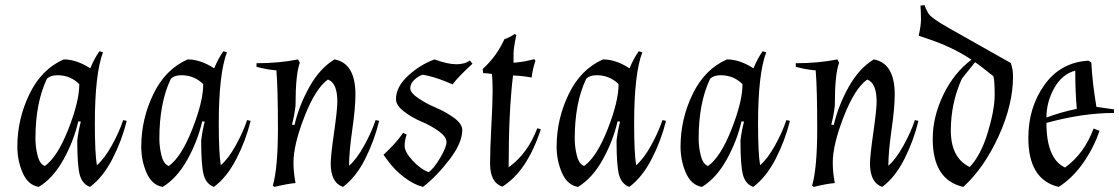

<svg xmlns="http://www.w3.org/2000/svg" viewBox="-20 -718 4389 753"><path d="M48 -143Q48 -251 95.5 -349Q143 -447 230 -485Q280 -485 334 -450Q350 -489 370 -517L384 -513Q352 -428 352 -234Q352 -117 360 -70Q390 -96 419 -148.5Q448 -201 463 -247L477 -244Q458 -167 421 -95Q384 -23 333 15Q303 4 293 -31.5Q283 -67 283 -167Q288 -208 297 -241L287 -242Q269 -164 228.5 -91.5Q188 -19 132 15Q90 8 69 -40Q48 -88 48 -143ZM119 -174Q119 -141 127.5 -107.5Q136 -74 156 -67Q205 -102 248 -211Q291 -320 291 -388Q256 -423 205 -423Q178 -423 164 -409Q119 -315 119 -174Z M534 -143Q534 -251 581.5 -349Q629 -447 716 -485Q766 -485 820 -450Q836 -489 856 -517L870 -513Q838 -428 838 -234Q838 -117 846 -70Q876 -96 905 -148.5Q934 -201 949 -247L963 -244Q944 -167 907 -95Q870 -23 819 15Q789 4 779 -31.5Q769 -67 769 -167Q774 -208 783 -241L773 -242Q755 -164 714.5 -91.5Q674 -19 618 15Q576 8 555 -40Q534 -88 534 -143ZM605 -174Q605 -141 613.5 -107.5Q622 -74 642 -67Q691 -102 734 -211Q777 -320 777 -388Q742 -423 691 -423Q664 -423 650 -409Q605 -315 605 -174Z M1374 -347Q1374 -296 1361.5 -209Q1349 -122 1349 -68Q1379 -94 1408.5 -147.5Q1438 -201 1453 -247L1467 -244Q1448 -166 1412 -94.5Q1376 -23 1325 15Q1277 -2 1277 -76Q1277 -107 1290 -197.5Q1303 -288 1303 -319Q1303 -393 1266 -406Q1217 -371 1174 -260.5Q1131 -150 1131 -81Q1131 -42 1139 0Q1110 2 1056 15L1050 10Q1070 -59 1070 -214.5Q1070 -370 1064 -442Q1026 -445 986 -456V-470Q1075 -470 1149 -485L1156 -472Q1139 -428 1139 -303Q1134 -262 1125 -229L1135 -228Q1153 -305 1194 -378Q1235 -451 1292 -485Q1374 -470 1374 -347Z M1575 -190Q1567 -169 1567 -145.5Q1567 -122 1598.5 -88Q1630 -54 1661 -43Q1680 -55 1705.5 -97.5Q1731 -140 1731 -161Q1731 -182 1700 -204Q1669 -226 1632 -241.5Q1595 -257 1564 -281Q1533 -305 1533 -329Q1533 -377 1580 -420.5Q1627 -464 1684 -485Q1736 -466 1769.5 -466Q1803 -466 1823 -481L1833 -468Q1777 -417 1755 -387L1724 -400Q1675 -419 1638 -425Q1621 -420 1605 -405Q1589 -390 1589 -372Q1589 -354 1621 -332.5Q1653 -311 1691 -295Q1729 -279 1761 -255.5Q1793 -232 1793 -208Q1793 -158 1743 -92.5Q1693 -27 1639 15Q1603 6 1565.5 -22.5Q1528 -51 1504 -84L1484 -111Q1532 -155 1561 -197Z M1992 -422Q1975 -280 1975 -78V-62Q2050 -116 2087 -215L2101 -211Q2047 -46 1950 14Q1902 -2 1902 -77Q1902 -131 1907 -223Q1912 -315 1912 -361Q1912 -407 1909 -428Q1891 -431 1875 -431L1873 -447Q1929 -499 1958 -564Q1984 -574 1999 -585L2005 -580Q1994 -531 1994 -505Q1994 -479 1994 -472Q2036 -475 2075 -486L2080 -480Q2069 -448 2065 -414Q2026 -421 1992 -422Z M2163 -143Q2163 -251 2210.5 -349Q2258 -447 2345 -485Q2395 -485 2449 -450Q2465 -489 2485 -517L2499 -513Q2467 -428 2467 -234Q2467 -117 2475 -70Q2505 -96 2534 -148.5Q2563 -201 2578 -247L2592 -244Q2573 -167 2536 -95Q2499 -23 2448 15Q2418 4 2408 -31.5Q2398 -67 2398 -167Q2403 -208 2412 -241L2402 -242Q2384 -164 2343.5 -91.5Q2303 -19 2247 15Q2205 8 2184 -40Q2163 -88 2163 -143ZM2234 -174Q2234 -141 2242.5 -107.5Q2251 -74 2271 -67Q2320 -102 2363 -211Q2406 -320 2406 -388Q2371 -423 2320 -423Q2293 -423 2279 -409Q2234 -315 2234 -174Z M2649 -143Q2649 -251 2696.5 -349Q2744 -447 2831 -485Q2881 -485 2935 -450Q2951 -489 2971 -517L2985 -513Q2953 -428 2953 -234Q2953 -117 2961 -70Q2991 -96 3020 -148.5Q3049 -201 3064 -247L3078 -244Q3059 -167 3022 -95Q2985 -23 2934 15Q2904 4 2894 -31.5Q2884 -67 2884 -167Q2889 -208 2898 -241L2888 -242Q2870 -164 2829.5 -91.5Q2789 -19 2733 15Q2691 8 2670 -40Q2649 -88 2649 -143ZM2720 -174Q2720 -141 2728.5 -107.5Q2737 -74 2757 -67Q2806 -102 2849 -211Q2892 -320 2892 -388Q2857 -423 2806 -423Q2779 -423 2765 -409Q2720 -315 2720 -174Z M3489 -347Q3489 -296 3476.5 -209Q3464 -122 3464 -68Q3494 -94 3523.5 -147.5Q3553 -201 3568 -247L3582 -244Q3563 -166 3527 -94.5Q3491 -23 3440 15Q3392 -2 3392 -76Q3392 -107 3405 -197.5Q3418 -288 3418 -319Q3418 -393 3381 -406Q3332 -371 3289 -260.5Q3246 -150 3246 -81Q3246 -42 3254 0Q3225 2 3171 15L3165 10Q3185 -59 3185 -214.5Q3185 -370 3179 -442Q3141 -445 3101 -456V-470Q3190 -470 3264 -485L3271 -472Q3254 -428 3254 -303Q3249 -262 3240 -229L3250 -228Q3268 -305 3309 -378Q3350 -451 3407 -485Q3489 -470 3489 -347Z M3953 -418Q3953 -308 3896.5 -184Q3840 -60 3758 15Q3638 -12 3638 -173Q3638 -260 3679.5 -346Q3721 -432 3790 -484Q3712 -536 3609 -569L3583 -578Q3592 -618 3592 -642Q3592 -666 3590 -696L3606 -698Q3610 -684 3621 -665.5Q3632 -647 3703 -607L3944 -471Q3953 -447 3953 -418ZM3752 -409Q3709 -313 3709 -206Q3709 -99 3783 -63Q3827 -109 3854 -198.5Q3881 -288 3881 -345.5Q3881 -403 3876 -419Q3824 -461 3804 -474Z M4349 -275Q4226 -275 4084 -236Q4084 -95 4157 -61Q4232 -115 4269 -214L4292 -205Q4270 -139 4228 -79Q4186 -19 4132 15Q4013 -13 4013 -177Q4013 -297 4076.5 -385.5Q4140 -474 4249 -480L4260 -473Q4264 -394 4280 -299L4349 -289ZM4084 -257Q4139 -278 4203 -291Q4197 -361 4197 -441Q4145 -427 4114.5 -372.5Q4084 -318 4084 -257Z"/></svg>

Font: Almendra
Style: Italic
Weight: 400
Italic angle: -12°
Designer: Ana Sanfelippo
Foundry: Ana Sanfelippo
Version: Version 1.004